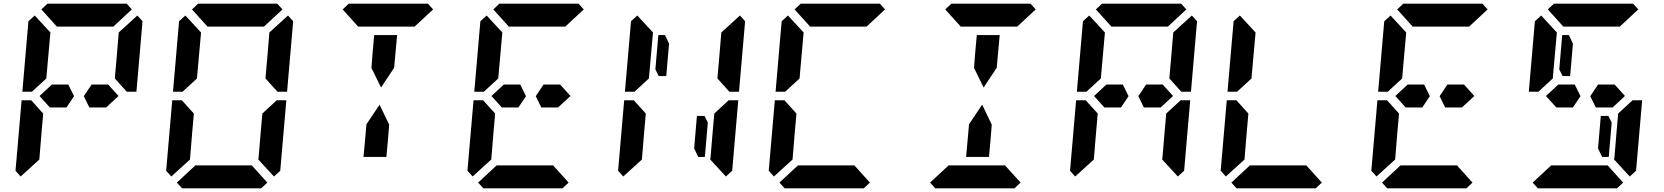

<svg xmlns="http://www.w3.org/2000/svg" viewBox="-20 -1020 9016 1040"><path d="M566 -562 622 -500 555 -438H495H464L434 -499L476 -562H506H520ZM156 -526 153 -523H101L134 -905L168 -936L253 -844L240 -698L232 -608L231 -595ZM205 -302 193 -156 92 -64 64 -95 97 -477H149L158 -467L214 -405L213 -392ZM204 -969 237 -1000H390H514H666L694 -969L594 -876H587H534H503H379H348H295H288ZM724 -936 752 -905 719 -523H667L658 -533L602 -595L603 -608L611 -698L622 -830L623 -844ZM350 -562 381 -499 340 -438H310H250L194 -500L261 -562H306H321Z M972 -526 969 -523H917L950 -905L984 -936L1069 -844L1056 -698L1048 -608L1047 -595ZM1401 -405 1479 -477H1531L1498 -95L1464 -64L1379 -156L1381 -170L1392 -302L1400 -392ZM1021 -302 1009 -156 908 -64 880 -95 913 -477H965L974 -467L1030 -405L1029 -392ZM1020 -969 1053 -1000H1206H1330H1482L1510 -969L1410 -876H1403H1350H1319H1195H1164H1111H1104ZM1428 -31 1395 0H1242H1118H966L938 -31L1038 -124H1344ZM1540 -936 1568 -905 1535 -523H1483L1474 -533L1418 -595L1419 -608L1427 -698L1438 -830L1439 -844Z M1998 -731 2007 -830H2131L2122 -731L2115 -653L2044 -546L1992 -652ZM1836 -969 1869 -1000H2022H2146H2298L2326 -969L2226 -876H2219H2166H2135H2011H1980H1927H1920ZM2082 -269 2073 -170H1949L1958 -269L1965 -347L2036 -453L2088 -345Z M3014 -562 3070 -500 3003 -438H2943H2912L2882 -499L2924 -562H2954H2968ZM2604 -526 2601 -523H2549L2582 -905L2616 -936L2701 -844L2688 -698L2680 -608L2679 -595ZM2653 -302 2641 -156 2540 -64 2512 -95 2545 -477H2597L2606 -467L2662 -405L2661 -392ZM2652 -969 2685 -1000H2838H2962H3114L3142 -969L3042 -876H3035H2982H2951H2827H2796H2743H2736ZM3060 -31 3027 0H2874H2750H2598L2570 -31L2670 -124H2976ZM2798 -562 2829 -499 2788 -438H2758H2698L2642 -500L2709 -562H2754H2769Z M3814 -356 3798 -170H3762L3740 -216L3755 -392H3796ZM3420 -526 3417 -523H3365L3398 -905L3432 -936L3517 -844L3504 -698L3496 -608L3495 -595ZM3849 -405 3927 -477H3979L3946 -95L3912 -64L3827 -156L3829 -170L3840 -302L3848 -392ZM3469 -302 3457 -156 3356 -64 3328 -95 3361 -477H3413L3422 -467L3478 -405L3477 -392ZM3988 -936 4016 -905 3983 -523H3931L3922 -533L3866 -595L3867 -608L3875 -698L3886 -830L3887 -844ZM3530 -644 3546 -830H3582L3604 -784L3589 -608H3548Z M4236 -526 4233 -523H4181L4214 -905L4248 -936L4333 -844L4320 -698L4312 -608L4311 -595ZM4285 -302 4273 -156 4172 -64 4144 -95 4177 -477H4229L4238 -467L4294 -405L4293 -392ZM4284 -969 4317 -1000H4470H4594H4746L4774 -969L4674 -876H4667H4614H4583H4459H4428H4375H4368ZM4692 -31 4659 0H4506H4382H4230L4202 -31L4302 -124H4608Z M5262 -731 5271 -830H5395L5386 -731L5379 -653L5308 -546L5256 -652ZM5100 -969 5133 -1000H5286H5410H5562L5590 -969L5490 -876H5483H5430H5399H5275H5244H5191H5184ZM5508 -31 5475 0H5322H5198H5046L5018 -31L5118 -124H5424ZM5346 -269 5337 -170H5213L5222 -269L5229 -347L5300 -453L5352 -345Z M6278 -562 6334 -500 6267 -438H6207H6176L6146 -499L6188 -562H6218H6232ZM5868 -526 5865 -523H5813L5846 -905L5880 -936L5965 -844L5952 -698L5944 -608L5943 -595ZM6297 -405 6375 -477H6427L6394 -95L6360 -64L6275 -156L6277 -170L6288 -302L6296 -392ZM5917 -302 5905 -156 5804 -64 5776 -95 5809 -477H5861L5870 -467L5926 -405L5925 -392ZM5916 -969 5949 -1000H6102H6226H6378L6406 -969L6306 -876H6299H6246H6215H6091H6060H6007H6000ZM6436 -936 6464 -905 6431 -523H6379L6370 -533L6314 -595L6315 -608L6323 -698L6334 -830L6335 -844ZM6062 -562 6093 -499 6052 -438H6022H5962L5906 -500L5973 -562H6018H6033Z M6684 -526 6681 -523H6629L6662 -905L6696 -936L6781 -844L6768 -698L6760 -608L6759 -595ZM6733 -302 6721 -156 6620 -64 6592 -95 6625 -477H6677L6686 -467L6742 -405L6741 -392ZM7140 -31 7107 0H6954H6830H6678L6650 -31L6750 -124H7056Z M7910 -562 7966 -500 7899 -438H7839H7808L7778 -499L7820 -562H7850H7864ZM7500 -526 7497 -523H7445L7478 -905L7512 -936L7597 -844L7584 -698L7576 -608L7575 -595ZM7549 -302 7537 -156 7436 -64 7408 -95 7441 -477H7493L7502 -467L7558 -405L7557 -392ZM7548 -969 7581 -1000H7734H7858H8010L8038 -969L7938 -876H7931H7878H7847H7723H7692H7639H7632ZM7956 -31 7923 0H7770H7646H7494L7466 -31L7566 -124H7872ZM7694 -562 7725 -499 7684 -438H7654H7594L7538 -500L7605 -562H7650H7665Z M8710 -356 8694 -170H8658L8636 -216L8651 -392H8692ZM8726 -562 8782 -500 8715 -438H8655H8624L8594 -499L8636 -562H8666H8680ZM8316 -526 8313 -523H8261L8294 -905L8328 -936L8413 -844L8400 -698L8392 -608L8391 -595ZM8745 -405 8823 -477H8875L8842 -95L8808 -64L8723 -156L8725 -170L8736 -302L8744 -392ZM8364 -969 8397 -1000H8550H8674H8826L8854 -969L8754 -876H8747H8694H8663H8539H8508H8455H8448ZM8772 -31 8739 0H8586H8462H8310L8282 -31L8382 -124H8688ZM8510 -562 8541 -499 8500 -438H8470H8410L8354 -500L8421 -562H8466H8481ZM8426 -644 8442 -830H8478L8500 -784L8485 -608H8444Z"/></svg>

Font: DSEG14 Classic Mini
Style: Bold Italic
Weight: 700
Italic angle: -5°
Designer: Keshikan(Twitter:@keshinomi_88pro)
Version: Version 0.46